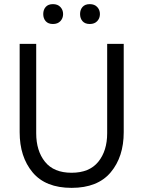

<svg xmlns="http://www.w3.org/2000/svg" viewBox="-20 -892 693 928"><path d="M75 -680H155V-248Q155 -163 197.5 -110Q240 -57 326 -57Q412 -57 455 -110Q498 -163 498 -248V-680H578V-253Q578 -134 515 -59Q452 16 326 16Q200 16 137.5 -59Q75 -134 75 -253ZM379 -789.5Q367 -803 367 -824Q367 -845 379 -858.5Q391 -872 414 -872Q437 -872 450 -858Q463 -844 463 -824Q463 -804 450 -790Q437 -776 414 -776Q391 -776 379 -789.5ZM201 -789.5Q189 -803 189 -824Q189 -845 201 -858.5Q213 -872 236 -872Q259 -872 272 -858Q285 -844 285 -824Q285 -804 272 -790Q259 -776 236 -776Q213 -776 201 -789.5Z"/></svg>

Font: Imprima
Style: Regular
Weight: 400
Version: Version 1.001